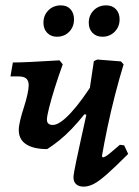

<svg xmlns="http://www.w3.org/2000/svg" viewBox="-20 -684 519 716"><path d="M156 -128Q105 -128 77.5 -146Q50 -164 50 -199Q50 -214 55.5 -236.5Q61 -259 69 -283.5Q77 -308 82 -330.5Q87 -353 87 -366Q87 -383 78 -391Q69 -399 49 -399H19L28 -451Q53 -451 95 -453Q137 -455 202 -459L214 -444Q198 -400 184.5 -357Q171 -314 163 -282Q155 -250 155 -238Q155 -218 177 -218Q202 -218 243.5 -262.5Q285 -307 336 -389L319 -251L295 -258Q271 -228 247.5 -203.5Q224 -179 201 -160.5Q178 -142 156 -128ZM292 12Q274 12 264 3Q254 -6 254 -23Q254 -25 254.5 -29.5Q255 -34 257 -46Q259 -58 264.5 -84Q270 -110 280 -156Q290 -202 306 -274L310 -322L330 -456L343 -462L431 -455L441 -444Q425 -392 409 -330Q393 -268 380.5 -208Q368 -148 360 -101L364 -97Q369 -98 375 -101.5Q381 -105 393 -115Q405 -125 427 -144L443 -142L458 -110Q409 -61 379 -34.5Q349 -8 329.5 2Q310 12 292 12ZM362 -547Q339 -547 325 -561.5Q311 -576 311 -599Q311 -627 329.5 -645.5Q348 -664 376 -664Q399 -664 412.5 -649.5Q426 -635 426 -612Q426 -584 407.5 -565.5Q389 -547 362 -547ZM192 -547Q170 -547 156 -561.5Q142 -576 142 -599Q142 -627 160.5 -645.5Q179 -664 207 -664Q230 -664 243 -649.5Q256 -635 256 -612Q256 -584 238 -565.5Q220 -547 192 -547Z"/></svg>

Font: Alegreya SemiBold
Style: Italic
Weight: 600
Italic angle: -7°
Designer: Juan Pablo del Peral
Foundry: Huerta Tipografica
Version: Version 2.009